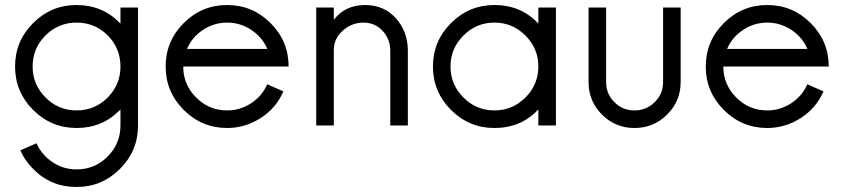

<svg xmlns="http://www.w3.org/2000/svg" viewBox="-20 -500 3362 765"><path d="M530 -470V0Q530 101 458 173Q386 245 285 245Q182 245 112 173Q79 140 61 99L125 71V70Q146 117 189 146Q232 175 285 175Q358 175 409 123.5Q460 72 460 0V-64L458 -62Q388 10 285 10Q184 10 112 -62Q40 -134 40 -235Q40 -336 112 -408Q184 -480 285 -480Q388 -480 458 -408L460 -406V-470ZM285 -60Q358 -60 409 -111.5Q460 -163 460 -235Q460 -308 409 -359Q358 -410 285 -410Q213 -410 161.5 -359Q110 -308 110 -235Q110 -163 161.5 -111.5Q213 -60 285 -60Z M725 -305H1045Q1025 -352 981 -381Q937 -410 885 -410Q833 -410 789 -381Q745 -352 725 -305ZM1045 -165V-164L1109 -136Q1081 -70 1019 -30Q957 10 885 10Q784 10 712 -62Q640 -134 640 -235Q640 -336 712 -408Q784 -480 885 -480Q986 -480 1058 -408Q1130 -336 1130 -235H710Q710 -163 761.5 -111.5Q813 -60 885 -60Q937 -60 981 -89Q1025 -118 1045 -165Z M1605 -298V0H1535V-298Q1535 -344 1504.5 -377Q1474 -410 1428 -410Q1382 -410 1346 -378Q1310 -346 1310 -301V0H1240V-470H1310V-421Q1355 -480 1435 -480Q1510 -480 1557.5 -427Q1605 -374 1605 -298Z M2073.5 -358.5Q2022 -410 1950 -410Q1878 -410 1826.5 -358.5Q1775 -307 1775 -235Q1775 -163 1826.5 -111.5Q1878 -60 1950 -60Q2022 -60 2073.5 -111.5Q2125 -163 2125 -235Q2125 -307 2073.5 -358.5ZM1950 10Q1849 10 1777 -62Q1705 -134 1705 -235Q1705 -336 1777 -408Q1849 -480 1950 -480Q2056 -480 2125 -406V-470H2195V0H2125V-64Q2056 10 1950 10Z M2325 -173V-470H2395V-173Q2395 -126 2428 -93Q2461 -60 2508 -60Q2555 -60 2588.5 -93Q2622 -126 2622 -173V-470H2692V-173Q2692 -97 2638 -43.5Q2584 10 2508 10Q2432 10 2378.5 -43.5Q2325 -97 2325 -173Z M2877 -305H3197Q3177 -352 3133 -381Q3089 -410 3037 -410Q2985 -410 2941 -381Q2897 -352 2877 -305ZM3197 -165V-164L3261 -136Q3233 -70 3171 -30Q3109 10 3037 10Q2936 10 2864 -62Q2792 -134 2792 -235Q2792 -336 2864 -408Q2936 -480 3037 -480Q3138 -480 3210 -408Q3282 -336 3282 -235H2862Q2862 -163 2913.5 -111.5Q2965 -60 3037 -60Q3089 -60 3133 -89Q3177 -118 3197 -165Z"/></svg>

Font: HansKendrickRegular
Style: Regular
Weight: 400
Designer: Alfredo Marco Pradil
Foundry: Hanken Studio
Version: Version 1.000;PS 001.001;hotconv 1.0.56